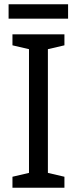

<svg xmlns="http://www.w3.org/2000/svg" viewBox="-20 -874 358 894"><path d="M297 -854H20V-787H297ZM280 0V-51L203 -69V-645L280 -663V-714H38V-663L115 -645V-69L38 -51V0Z"/></svg>

Font: Noto Sans Devanagari UI SemiCondensed
Style: Regular
Weight: 400
Width: 4
Designer: Jelle Bosma - Monotype Design Team
Foundry: Monotype Imaging Inc.
Version: Version 2.004